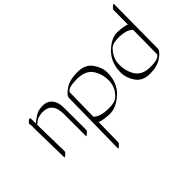

<svg xmlns="http://www.w3.org/2000/svg" viewBox="-141 -885 1482 1482"><g transform="rotate(-45 600.0 -144.0)"><path d="M86.4 -284.2V-347.2Q76.2 -349.6 90.8 -367.4Q105.5 -385.3 113.5 -383.3Q121.6 -381.3 121.6 -379.9V-322.8Q183.1 -371.6 209 -377.4Q320.8 -401.9 352.1 -315.4Q360.8 -290.5 361.3 -258.8L361.8 -11.7Q361.8 -3.4 344.2 12.2Q326.7 27.8 326.7 19.5L326.2 -227.5Q324.2 -348.1 220.2 -348.1Q205.6 -348.1 199.5 -346.4Q193.4 -344.7 176 -341.3Q158.7 -337.9 140.6 -323Q122.6 -308.1 121.6 -307.1L127.4 -13.7Q127.4 -5.4 109.9 10.3Q92.3 25.9 92.3 17.6Z M472.7 -43Q475.1 -43.5 481 -38.1Q513.7 -9.3 589.8 -6.3Q666 -3.4 696.3 -30.8Q754.9 -84.5 755.1 -158.7Q755.4 -232.9 717.5 -286.9Q679.7 -340.8 587.2 -341.1Q494.6 -341.3 477.1 -309.6ZM472.2 12.2 468.8 231Q468.8 239.3 451.2 254.6Q433.6 270 433.6 261.7L441.9 -280.8Q442.4 -307.6 493.2 -342Q543.9 -376.5 628.7 -376.2Q713.4 -376 752 -320.8Q790.5 -265.6 790.5 -209.5Q790.5 -98.6 718.3 -33.2Q646 32.2 575.7 29.8Q505.4 27.3 472.2 12.2Z M1164.1 -359.9 1165 -518.1Q1165 -526.4 1182.6 -541.7Q1200.2 -557.1 1200.2 -548.8L1196.3 -66.4Q1196.3 -39.6 1146.5 -4.6Q1096.7 30.3 1016.6 30.3Q936.5 30.3 899.4 -24.9Q862.3 -80.1 862.3 -136.2Q862.8 -245.6 931.6 -312.3Q1000.5 -378.9 1066.7 -376.2Q1132.8 -373.5 1164.1 -359.9ZM1163.6 -303.2Q1161.6 -304.2 1156.7 -308.6Q1126 -337.4 1053.7 -340.1Q981.4 -342.8 953.6 -315.9Q897.9 -262.2 897.7 -187.5Q897.5 -112.8 933.8 -58.8Q970.2 -4.9 1057.4 -4.9Q1144.5 -4.9 1161.1 -37.1Z"/></g></svg>

Font: ML-NILA01_NewLipi
Style: Regular
Weight: 400
Designer: CLT@C-DIT
Version: Version ML-NILA01_NewLipi 2.